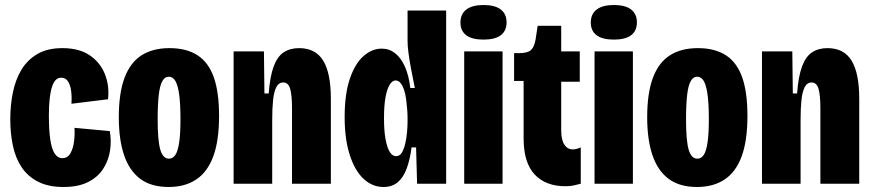

<svg xmlns="http://www.w3.org/2000/svg" viewBox="-20 -733 3481 766"><path d="M233 13Q173 13 132 -8Q91 -29 66.5 -65.5Q42 -102 31.5 -151.5Q21 -201 21 -257Q21 -313 31.5 -364.5Q42 -416 66 -455.5Q90 -495 130 -518Q170 -541 229 -541Q295 -541 337 -513Q379 -485 398 -438.5Q417 -392 411 -337L265 -319Q267 -349 263.5 -372.5Q260 -396 250.5 -409.5Q241 -423 224 -423Q211 -423 202 -413.5Q193 -404 187 -385Q181 -366 178 -337.5Q175 -309 175 -271Q175 -215 180.5 -177Q186 -139 198 -120.5Q210 -102 229 -102Q250 -102 261 -121.5Q272 -141 275.5 -169.5Q279 -198 277 -223L418 -210Q425 -171 419 -132Q413 -93 392 -60Q371 -27 332 -7Q293 13 233 13Z M653 13Q583 13 539.5 -19.5Q496 -52 475 -114Q454 -176 454 -265Q454 -362 477 -423Q500 -484 545 -512.5Q590 -541 656 -541Q724 -541 768 -512.5Q812 -484 833 -424.5Q854 -365 854 -271Q854 -172 831 -109.5Q808 -47 763 -17Q718 13 653 13ZM654 -100Q670 -100 680 -115.5Q690 -131 695 -166Q700 -201 700 -257Q700 -317 695 -354.5Q690 -392 680 -409.5Q670 -427 653 -427Q638 -427 628 -410Q618 -393 613.5 -355Q609 -317 609 -256Q609 -172 619.5 -136Q630 -100 654 -100Z M912 0V-328V-528H1033L1035 -360H1052Q1057 -427 1071.5 -467Q1086 -507 1111.5 -524Q1137 -541 1173 -541Q1239 -541 1269.5 -491Q1300 -441 1300 -339V0H1145V-299Q1145 -354 1137.5 -379Q1130 -404 1110 -404Q1092 -404 1082.5 -385.5Q1073 -367 1069.5 -334Q1066 -301 1066 -254V0Z M1510 13Q1465 13 1430 -20Q1395 -53 1375 -116Q1355 -179 1355 -266Q1355 -357 1375.5 -418Q1396 -479 1430 -509Q1464 -539 1503 -539Q1533 -539 1556.5 -520.5Q1580 -502 1595.5 -467Q1611 -432 1617 -382H1635Q1626 -425 1619.5 -460.5Q1613 -496 1609.5 -523Q1606 -550 1606 -570V-691H1760V-257V0H1644L1640 -145H1622Q1616 -98 1603 -62Q1590 -26 1567.5 -6.5Q1545 13 1510 13ZM1560 -110Q1575 -110 1583.5 -124.5Q1592 -139 1597 -161Q1602 -183 1604 -206.5Q1606 -230 1606 -248V-264Q1606 -278 1604.5 -296.5Q1603 -315 1600.5 -335.5Q1598 -356 1592.5 -373Q1587 -390 1578.5 -401Q1570 -412 1558 -412Q1546 -412 1535.5 -396.5Q1525 -381 1518.5 -347.5Q1512 -314 1512 -261Q1512 -210 1518.5 -176Q1525 -142 1535.5 -126Q1546 -110 1560 -110Z M1832 0V-528H1985V0ZM1909 -575Q1863 -575 1840 -592.5Q1817 -610 1817 -643Q1817 -677 1840.5 -695Q1864 -713 1909 -713Q1955 -713 1978 -695Q2001 -677 2001 -644Q2001 -610 1978 -592.5Q1955 -575 1909 -575Z M2236 10Q2157 10 2113 -37Q2069 -84 2069 -181V-410H2031V-521H2051Q2085 -521 2098.5 -533.5Q2112 -546 2117 -577L2125 -630H2219V-528H2293V-407H2219V-213Q2219 -175 2231.5 -156Q2244 -137 2265 -137Q2273 -137 2280.5 -139Q2288 -141 2297 -145V0Q2282 4 2268 7Q2254 10 2236 10Z M2352 0V-528H2505V0ZM2429 -575Q2383 -575 2360 -592.5Q2337 -610 2337 -643Q2337 -677 2360.5 -695Q2384 -713 2429 -713Q2475 -713 2498 -695Q2521 -677 2521 -644Q2521 -610 2498 -592.5Q2475 -575 2429 -575Z M2761 13Q2691 13 2647.5 -19.5Q2604 -52 2583 -114Q2562 -176 2562 -265Q2562 -362 2585 -423Q2608 -484 2653 -512.5Q2698 -541 2764 -541Q2832 -541 2876 -512.5Q2920 -484 2941 -424.5Q2962 -365 2962 -271Q2962 -172 2939 -109.5Q2916 -47 2871 -17Q2826 13 2761 13ZM2762 -100Q2778 -100 2788 -115.5Q2798 -131 2803 -166Q2808 -201 2808 -257Q2808 -317 2803 -354.5Q2798 -392 2788 -409.5Q2778 -427 2761 -427Q2746 -427 2736 -410Q2726 -393 2721.5 -355Q2717 -317 2717 -256Q2717 -172 2727.5 -136Q2738 -100 2762 -100Z M3020 0V-328V-528H3141L3143 -360H3160Q3165 -427 3179.5 -467Q3194 -507 3219.5 -524Q3245 -541 3281 -541Q3347 -541 3377.5 -491Q3408 -441 3408 -339V0H3253V-299Q3253 -354 3245.5 -379Q3238 -404 3218 -404Q3200 -404 3190.5 -385.5Q3181 -367 3177.5 -334Q3174 -301 3174 -254V0Z"/></svg>

Font: Bricolage Grotesque 48pt Condensed ExtraBold
Style: Regular
Weight: 800
Width: 3
Designer: Mathieu Triay
Foundry: Atelier Triay
Version: Version 1.001;gftools[0.9.33.dev8+g029e19f]